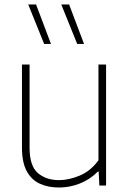

<svg xmlns="http://www.w3.org/2000/svg" viewBox="-20 -828 578 857"><path d="M243 9Q195 9 157.8 -8Q120.5 -25 99.2 -64.2Q78 -103.5 78 -169.5V-540H112V-169Q112 -87.5 148.8 -55.8Q185.5 -24 244 -24Q287 -24 335.8 -44.2Q384.5 -64.5 419.5 -112.5V-540H453.5V0H423.5L420.5 -62H416.5Q381.5 -26.5 336.2 -8.8Q291 9 243 9ZM324.5 -632 253.5 -808H288.5L355 -632ZM177 -632 106 -808H141L207.5 -632Z"/></svg>

Font: Encode Sans Th
Style: Regular
Weight: 100
Designer: Multiple Designers
Foundry: Impallari Type
Version: Version 3.002; ttfautohint (v1.8.3) -l 8 -r 50 -G 200 -x 14 